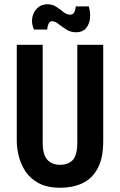

<svg xmlns="http://www.w3.org/2000/svg" viewBox="-20 -871 565 904"><path d="M265 13Q201 13 160.5 -9.5Q120 -32 98 -67Q76 -102 67.5 -139.5Q59 -177 59 -206V-660H181V-202Q181 -142 203 -118.5Q225 -95 263 -95Q301 -95 322.5 -117.5Q344 -140 344 -202V-660H466V-206Q466 -126 439.5 -77.5Q413 -29 367.5 -8Q322 13 265 13ZM338 -719Q313 -719 292.5 -732Q272 -745 255.5 -758Q239 -771 225 -771Q213 -771 208 -757.5Q203 -744 202 -732H140Q127 -761 132 -788Q137 -815 156 -833Q175 -851 203 -851Q227 -851 245 -839Q263 -827 278.5 -814.5Q294 -802 310 -802Q325 -802 330.5 -814.5Q336 -827 337 -841H398Q407 -811 403.5 -783Q400 -755 384 -737Q368 -719 338 -719Z"/></svg>

Font: Bricolage Grotesque 10pt Condensed SemiBold
Style: Regular
Weight: 600
Width: 3
Designer: Mathieu Triay
Foundry: Atelier Triay
Version: Version 1.000; ttfautohint (v1.8.4.7-5d5b);gftools[0.9.32]